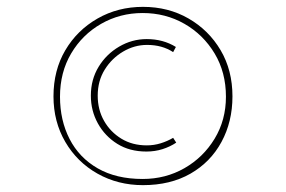

<svg xmlns="http://www.w3.org/2000/svg" viewBox="-20 -650 834 560"><path d="M397 -110Q324 -110 264.5 -143.5Q205 -177 170.5 -236Q136 -295 136 -369Q136 -445 170.5 -503.5Q205 -562 264.5 -596Q324 -630 397 -630Q471 -630 530 -596Q589 -562 623.5 -503.5Q658 -445 658 -369Q658 -295 626 -236Q594 -177 535.5 -143.5Q477 -110 397 -110ZM396 -128Q463 -128 518 -159.5Q573 -191 606 -245.5Q639 -300 639 -368Q639 -439 606 -494Q573 -549 518 -580.5Q463 -612 396 -612Q330 -612 275 -580.5Q220 -549 187.5 -494Q155 -439 155 -368Q155 -299 183 -244.5Q211 -190 265 -159Q319 -128 396 -128ZM494 -234Q476 -222 454 -215Q432 -208 407 -208Q358 -208 322 -230.5Q286 -253 265.5 -290Q245 -327 245 -371Q245 -418 267.5 -455Q290 -492 327.5 -514Q365 -536 408 -536Q456 -536 493 -513L485 -498Q453 -519 409 -519Q372 -519 339 -499.5Q306 -480 285.5 -447Q265 -414 265 -371Q265 -330 283.5 -297.5Q302 -265 334 -245.5Q366 -226 408 -226Q429 -226 448.5 -232Q468 -238 485 -248Z"/></svg>

Font: Synthetic Thin
Style: Regular
Weight: 100
Designer: Santiago Orozco
Foundry: Typemade
Version: Version 2.000; ttfautohint (v1.8.4.7-5d5b)